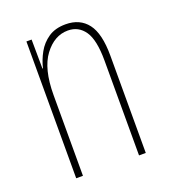

<svg xmlns="http://www.w3.org/2000/svg" viewBox="-105 -616 618 695"><g transform="rotate(-20 204.0 -268.5)"><path d="M225 -537Q280 -537 309.5 -498.5Q339 -460 339 -375V0H313V-365Q313 -445 289.5 -479Q266 -513 225 -513Q173 -513 135 -462.5Q97 -412 97 -311V0H71V-527H91L92 -415H94Q101 -445 116.5 -473Q132 -501 158.5 -519Q185 -537 225 -537Z"/></g></svg>

Font: Noto Sans Telugu ExtraCondensed Thin
Style: Regular
Weight: 100
Width: 2
Designer: Jelle Bosma - Monotype Design Team
Foundry: Monotype Imaging Inc.
Version: Version 2.005; ttfautohint (v1.8.4.7-5d5b)